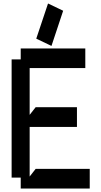

<svg xmlns="http://www.w3.org/2000/svg" viewBox="-20 -1098 589 1122"><path d="M153.3 -66.4 188.5 -111.3H504.4V3.9H101.1V-60.1H47.9V-751H101.1V-814.9H478.5V-700.2H153.3V-426.8L188.5 -471.7H429.7V-356.4H153.3ZM191.9 -872.1 260.7 -1077.6 349.1 -1035.2 280.8 -829.6Z"/></svg>

Font: Gap Sans
Style: Bold
Weight: 400
Designer: Alexandre Liziard and Etienne Ozeray
Foundry: Interstices.io
Version: Version 1.610